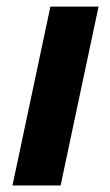

<svg xmlns="http://www.w3.org/2000/svg" viewBox="-20 -566 337 586"><path d="M165 0 280.8 -545.9H133.8L18.1 0Z"/></svg>

Font: OpenSans
Style: Bold Italic
Weight: 700
Italic angle: -12°
Foundry: Ascender Corporation
Version: Version 1.10; ttfautohint (v1.2) -l 8 -r 50 -G 200 -x 14 -D 